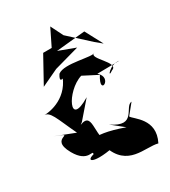

<svg xmlns="http://www.w3.org/2000/svg" viewBox="-206 -898 933 1053"><g transform="rotate(-30 260.0 -371.0)"><path d="M174 -256 265 -361C95 -258 187 -444 298 -478L389 -431C322 -324 450 -383 380 -443L521 -445C461 -456 411 -384 459 -419C520 -440 375 -537 423 -552C409 -532 248 -586 200 -547C148 -466 287 -560 214 -546C176 -413 54 -390 8 -392C52 -397 64 -340 122 -219L-1 -267C137 -212 -36 -277 39 -144C96 -43 153 -101 141 -71C72 -54 129 -13 327 -69L217 -76C269 87 405 35 479 55C542 -69 426 -129 414 -153L466 -217C418 -214 426 -81 296 -170L372 -109C170 -182 112 -137 266 -72C175 -122 267 -288 161 -246ZM453 -602 325 -719 286 -797 234 -691H180L90 -528L198 -579L356 -623L251 -662L434 -680L493 -569Z"/></g></svg>

Font: Asimov Silicon
Style: Regular
Weight: 400
Designer: Google
Version: Version 2.000980; 2014